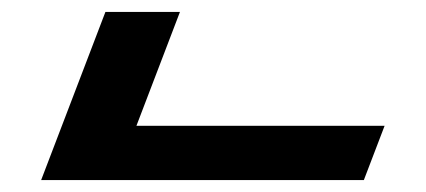

<svg xmlns="http://www.w3.org/2000/svg" viewBox="-20 -302 714 322"><path d="M625 -91H208.8L281.8 -282H156.8L49 0H590.2Z"/></svg>

Font: Din Kursivschrift
Style: Extended Italic
Weight: 400
Version: Version 1.089